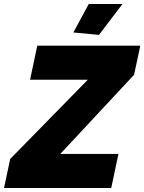

<svg xmlns="http://www.w3.org/2000/svg" viewBox="-57 -938 720 958"><path d="M-6 -145 381 -540H93L129 -710H643L612 -565L244 -170H534L498 0H-37ZM437 -764 309 -776 386 -918H554Z"/></svg>

Font: Raleway Thin Black
Style: Italic
Weight: 900
Italic angle: -12°
Version: Version 4.026